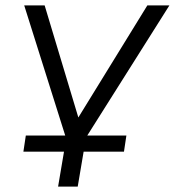

<svg xmlns="http://www.w3.org/2000/svg" viewBox="-20 -514 650 714"><path d="M196 180 218 50H67L76 -10H239L226 1L70 -494H146L272 -75H270L528 -494H610L297 2L289 -10H450L441 50H291L269 180Z"/></svg>

Font: Nunito Sans 7pt SemiExpanded Light
Style: Italic
Weight: 300
Width: 6
Italic angle: -9°
Designer: Vernon Adams
Foundry: Vernon Adams
Version: Version 3.101;gftools[0.9.27]